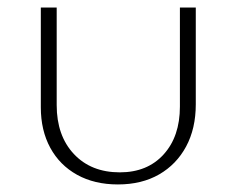

<svg xmlns="http://www.w3.org/2000/svg" viewBox="-20 -482 626 508"><path d="M292 6Q230 6 184 -19.5Q138 -45 113 -91Q88 -137 88 -198V-462H130V-204Q130 -123 175.5 -74.5Q221 -26 297 -26Q370 -26 413 -73.5Q456 -121 456 -200V-462H498V-206Q498 -142 472.5 -94.5Q447 -47 401 -20.5Q355 6 292 6Z"/></svg>

Font: Ysabeau SC ExtraLight
Style: Regular
Weight: 250
Designer: Christian Thalmann (Catharsis Fonts)
Version: Version 2.001;gftools[0.9.30]; featfreeze: smcp